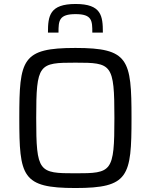

<svg xmlns="http://www.w3.org/2000/svg" viewBox="-20 -937 758 965"><path d="M360 -917C229 -917 221 -857 221 -773H274C274 -833 276 -866 360 -866C443 -866 444 -833 444 -773H497C497 -857 490 -917 360 -917ZM359 8C627 8 641 -49 641 -344C641 -639 627 -696 359 -696C90 -696 77 -639 77 -344C77 -49 90 8 359 8ZM359 -66C175 -66 162 -71 162 -344C162 -617 175 -622 359 -622C542 -622 555 -617 555 -344C555 -71 542 -66 359 -66Z"/></svg>

Font: Saira UNSAM
Style: Regular
Weight: 400
Designer: Hector Gatti with collaboration of the Omnibus-Type team
Foundry: Omnibus-Type
Version: Version 0.072;PS 000.072;hotconv 1.0.88;makeotf.lib2.5.64775